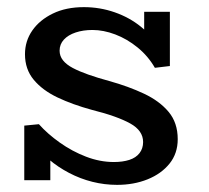

<svg xmlns="http://www.w3.org/2000/svg" viewBox="-20 -504 587 538"><path d="M308 14Q273 14 239 5.5Q205 -3 173.5 -19.5Q142 -36 117 -57.5Q92 -79 74 -106L121 -105V1H48V-152L89 -156Q113 -129 147.5 -104.5Q182 -80 221 -65Q260 -50 299 -50Q324 -50 342.5 -56Q361 -62 371 -75Q381 -88 381 -106Q381 -122 372 -135Q363 -148 345 -158Q327 -168 300.5 -177.5Q274 -187 238 -196Q183 -211 141 -231Q99 -251 74.5 -280.5Q50 -310 50 -352Q50 -389 70.5 -418.5Q91 -448 128 -466Q165 -484 215 -484Q260 -484 301.5 -469.5Q343 -455 375 -429Q407 -403 425 -367L384 -368V-471H456V-319L414 -314Q395 -347 365.5 -371Q336 -395 303 -407.5Q270 -420 239 -420Q213 -420 192 -413Q171 -406 159 -393Q147 -380 147 -362Q147 -347 156.5 -335Q166 -323 184 -313.5Q202 -304 227.5 -295Q253 -286 286 -277Q340 -262 383.5 -241.5Q427 -221 452.5 -190.5Q478 -160 478 -114Q478 -74 455 -45.5Q432 -17 393.5 -1.5Q355 14 308 14Z"/></svg>

Font: BioRhyme ExtraBold
Style: Regular
Weight: 400
Version: Version 1.600;gftools[0.9.33]